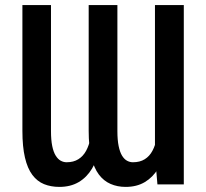

<svg xmlns="http://www.w3.org/2000/svg" viewBox="-20 -731 817 761"><path d="M594.2 -114.3V-710.9H708.5V0H604ZM606.4 -244.6 647.5 -245.6Q647.5 -190.4 637.5 -143.8Q627.4 -97.2 606.7 -62.7Q585.9 -28.3 554 -9.3Q522 9.8 478 9.8Q445.3 9.8 418.2 -2Q391.1 -13.7 371.8 -39.3Q352.5 -64.9 342 -107.7Q331.5 -150.4 331.5 -212.4V-710.9H445.3V-211.4Q445.3 -176.3 450.2 -152.3Q455.1 -128.4 463.6 -114.3Q472.2 -100.1 483.4 -94Q494.6 -87.9 506.8 -87.9Q534.7 -87.9 553.7 -99.9Q572.8 -111.8 584.2 -133.3Q595.7 -154.8 601.1 -183.3Q606.4 -211.9 606.4 -244.6ZM343.8 -244.6 385.7 -245.6Q385.7 -189.9 375.5 -143.3Q365.2 -96.7 344.5 -62.3Q323.7 -27.8 291.5 -9Q259.3 9.8 215.3 9.8Q181.6 9.8 154.5 -1.2Q127.4 -12.2 108.2 -37.8Q88.9 -63.5 78.9 -106.4Q68.8 -149.4 68.8 -212.4V-710.9H182.1V-211.4Q182.1 -176.3 187 -152.3Q191.9 -128.4 200.7 -114.3Q209.5 -100.1 220.7 -94Q231.9 -87.9 244.1 -87.9Q271.5 -87.9 290.5 -99.9Q309.6 -111.8 321.3 -133.3Q333 -154.8 338.4 -183.3Q343.8 -211.9 343.8 -244.6Z"/></svg>

Font: Roboto Condensed Medium
Style: Regular
Weight: 500
Designer: Christian Robertson
Foundry: Google
Version: Version 3.0